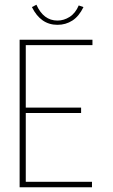

<svg xmlns="http://www.w3.org/2000/svg" viewBox="-20 -792 478 812"><path d="M63 0V-624H371V-601H89V-337H323V-314H89V-23H369V0ZM313 -769 333 -762Q314 -723 286 -705Q258 -687 223 -687Q152 -687 115 -762L134 -772Q164 -705 223 -705Q250 -705 274.5 -720.5Q299 -736 313 -769Z"/></svg>

Font: Inconsolata SemiCondensed ExtraLight
Style: Regular
Weight: 200
Width: 4
Monospace: yes
Designer: Raph Levien, Cyreal, Brenton Simpson
Foundry: Raph Levien, Cyreal, Google
Version: Version 3.100; ttfautohint (v1.8.4.7-5d5b)